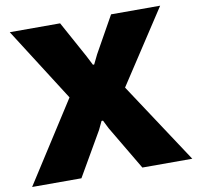

<svg xmlns="http://www.w3.org/2000/svg" viewBox="-101 -824 933 909"><g transform="rotate(-10 366.0 -370.0)"><path d="M229 -387 4 -740H246L342 -565L365 -520H371L393 -565L491 -740H727L496 -387L751 0H511L386 -211L366 -251H359L340 -211L218 0H-19Z"/></g></svg>

Font: Encode Sans Narrow
Style: Black
Weight: 900
Designer: Pablo Impallari, Andres Torresi
Foundry: Pablo Impallari, Andres Torresi
Version: Version 1.000; ttfautohint (v1.00) -l 8 -r 50 -G 200 -x 14 -